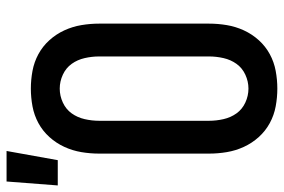

<svg xmlns="http://www.w3.org/2000/svg" viewBox="-205 -697 865 585"><g transform="rotate(-90 227.5 -404.5)"><path d="M250 8Q223 8 196 3Q169 -2 145 -15Q121 -28 102.5 -48.5Q84 -69 72.5 -94Q61 -119 56.5 -146Q52 -173 52 -200V-535Q52 -562 56.5 -589Q61 -616 72.5 -641Q84 -666 102.5 -686.5Q121 -707 145 -720Q169 -733 196 -738Q223 -743 250 -743Q277 -743 304 -738Q331 -733 355 -720Q379 -707 397.5 -686.5Q416 -666 427.5 -641Q439 -616 443.5 -589Q448 -562 448 -535V-200Q448 -173 443.5 -146Q439 -119 427.5 -94Q416 -69 397.5 -48.5Q379 -28 355 -15Q331 -2 304 3Q277 8 250 8ZM250 -80Q272 -80 292.5 -89.5Q313 -99 325.5 -116.5Q338 -134 343 -156Q348 -178 348 -200V-535Q348 -557 343 -579Q338 -601 325.5 -618.5Q313 -636 292.5 -645.5Q272 -655 250 -655Q228 -655 207.5 -645.5Q187 -636 174.5 -618.5Q162 -601 157 -579Q152 -557 152 -535V-200Q152 -178 157 -156Q162 -134 174.5 -116.5Q187 -99 207.5 -89.5Q228 -80 250 -80ZM-45 -661 -33 -817H60L32 -661Z"/></g></svg>

Font: Iosevka Term Curly Semibold
Style: Regular
Weight: 600
Designer: Belleve Invis
Foundry: Belleve Invis
Version: Version 32.3.0